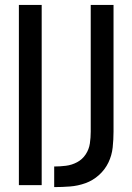

<svg xmlns="http://www.w3.org/2000/svg" viewBox="-20 -755 540 783"><path d="M57 0H150V-735H57ZM201 8Q233 8 265.5 5.5Q298 3 328.5 -8Q359 -19 383.5 -41Q408 -63 422 -92Q436 -121 439.5 -153.5Q443 -186 443 -218V-735H350V-218Q350 -194 346.5 -170Q343 -146 329.5 -125.5Q316 -105 294.5 -93.5Q273 -82 249 -79Q225 -76 201 -76Z"/></svg>

Font: Iosevka SS08 Medium
Style: Regular
Weight: 500
Monospace: yes
Designer: Belleve Invis
Foundry: Belleve Invis
Version: Version 3.4.3; ttfautohint (v1.8.3)